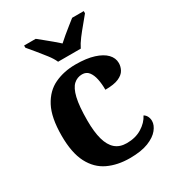

<svg xmlns="http://www.w3.org/2000/svg" viewBox="-186 -873 899 990"><g transform="rotate(-30 263.5 -378.0)"><path d="M295 10Q222 10 166 -16.5Q110 -43 78.5 -103.5Q47 -164 47 -266Q47 -374 79.5 -435.5Q112 -497 167.5 -523Q223 -549 292 -549Q357 -549 401 -535Q445 -521 467.5 -497.5Q490 -474 490 -444Q490 -423 479.5 -403.5Q469 -384 441 -371.5Q413 -359 361 -359Q361 -394 355 -423Q349 -452 335 -470Q321 -488 296 -488Q267 -488 245.5 -468.5Q224 -449 212.5 -401Q201 -353 201 -267Q201 -200 213.5 -155Q226 -110 252 -87.5Q278 -65 320 -65Q372 -65 410 -88.5Q448 -112 465 -146Q477 -139 483 -126.5Q489 -114 489 -100Q489 -75 468.5 -49.5Q448 -24 405.5 -7Q363 10 295 10ZM222 -606Q212 -629 191.5 -655.5Q171 -682 149.5 -708Q128 -734 112 -753V-766H181Q195 -755 214.5 -739Q234 -723 254 -706.5Q274 -690 289 -676Q304 -690 324 -706.5Q344 -723 364 -739Q384 -755 398 -766H467V-753Q452 -734 430 -708Q408 -682 388 -655.5Q368 -629 357 -606Z"/></g></svg>

Font: Noto Serif Gujarati
Style: Bold
Weight: 700
Version: Version 2.102